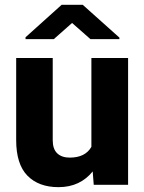

<svg xmlns="http://www.w3.org/2000/svg" viewBox="-20 -770 602 800"><path d="M47.4 0ZM513.7 -528.3V0H370.6L366.2 -55.7Q340.8 -23.9 305.2 -7.1Q269.5 9.8 223.6 9.8Q141.1 9.8 94.2 -38.1Q47.4 -85.9 47.4 -186.5V-528.3H199.7V-185.5Q199.7 -148.9 218.5 -131.1Q237.3 -113.3 270.5 -113.3Q335.4 -113.3 360.8 -158.2V-528.3ZM477.5 -606.9H356.9L280.3 -674.3L204.1 -606.9H86.4V-614.7L236.8 -750H324.7L477.5 -613.3Z"/></svg>

Font: Heebo ExtraBold
Style: Regular
Weight: 800
Designer: Oded Ezer
Foundry: Meir Sadan
Version: Version 2.001; ttfautohint (v1.5.14-ce02) -l 8 -r 50 -G 200 